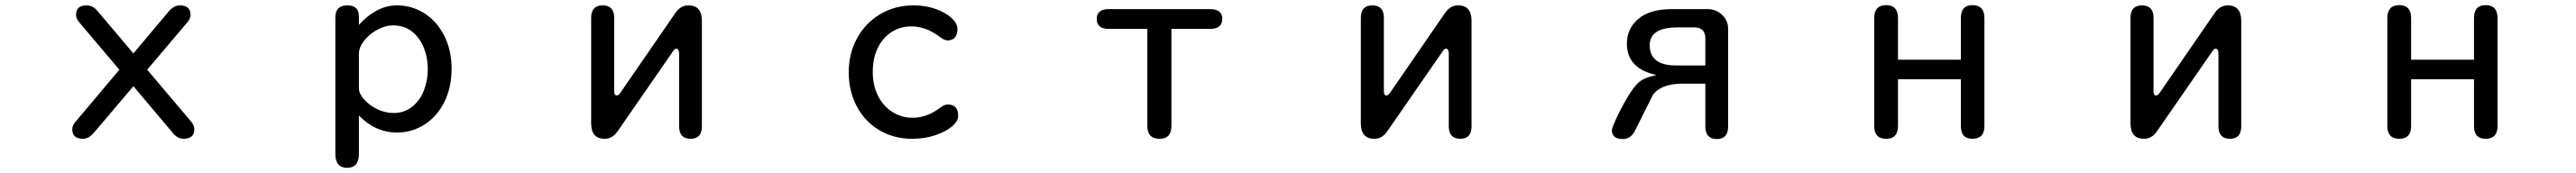

<svg xmlns="http://www.w3.org/2000/svg" viewBox="-20 -520 10040 675"><path d="M303.7 21.5Q261.7 21.5 261.7 -15.6Q261.7 -31.2 274.4 -44.9L445.3 -248L289.1 -432.6Q276.4 -448.2 276.4 -461.9Q276.4 -499 317.4 -499Q342.8 -499 361.3 -475.6L500 -311.5L637.7 -475.6Q658.2 -499 680.7 -499Q722.7 -499 722.7 -461.9Q722.7 -448.2 710 -432.6L553.7 -248L725.6 -44.9Q737.3 -30.3 737.3 -15.6Q737.3 21.5 695.3 21.5Q670.9 21.5 652.3 -2.9L500 -183.6L346.7 -2.9Q326.2 21.5 303.7 21.5Z M1527.3 -499Q1585 -499 1633.8 -468.3Q1682.6 -437.5 1711.4 -380.9Q1740.2 -324.2 1740.2 -252Q1740.2 -178.7 1711.9 -122.1Q1683.6 -65.4 1634.8 -34.2Q1585.9 -2.9 1527.3 -2.9Q1443.4 -2.9 1378.9 -69.3V80.1Q1378.9 134.8 1333 134.8Q1287.1 134.8 1287.1 80.1V-452.1Q1287.1 -499 1334 -499Q1378.9 -499 1378.9 -456.1V-422.9Q1448.2 -499 1527.3 -499ZM1513.7 -79.1Q1555.7 -79.1 1586.4 -103.5Q1617.2 -127.9 1632.3 -167Q1647.5 -206.1 1647.5 -251Q1647.5 -294.9 1631.8 -334Q1616.2 -373 1585.9 -397Q1555.7 -420.9 1512.7 -420.9Q1481.4 -420.9 1450.2 -403.8Q1418.9 -386.7 1398.9 -360.8Q1378.9 -335 1378.9 -310.5V-175.8Q1378.9 -155.3 1398.9 -132.3Q1418.9 -109.4 1450.2 -94.2Q1481.4 -79.1 1513.7 -79.1Z M2616.2 -330.1Q2609.4 -330.1 2603.5 -320.3L2388.7 -9.8Q2368.2 21.5 2336.9 21.5Q2284.2 21.5 2284.2 -39.1V-450.2Q2284.2 -499 2329.1 -499Q2374 -499 2374 -450.2V-164.1Q2374 -147.5 2383.8 -147.5Q2390.6 -147.5 2397.5 -157.2L2611.3 -467.8Q2631.8 -499 2663.1 -499Q2715.8 -499 2715.8 -438.5V-27.3Q2715.8 21.5 2671.9 21.5Q2627 21.5 2627 -27.3V-312.5Q2627 -320.3 2624 -325.2Q2621.1 -330.1 2616.2 -330.1Z M3711.9 -407.2Q3711.9 -362.3 3671.9 -362.3Q3661.1 -362.3 3637.7 -379.9Q3586.9 -417 3532.2 -417Q3489.3 -417 3455.1 -395Q3420.9 -373 3401.4 -333Q3381.8 -293 3381.8 -239.3Q3381.8 -186.5 3402.3 -146Q3422.9 -105.5 3458.5 -83Q3494.1 -60.5 3537.1 -60.5Q3592.8 -60.5 3644.5 -99.6Q3661.1 -112.3 3673.8 -112.3Q3714.8 -112.3 3714.8 -68.4Q3714.8 -46.9 3690.4 -26.4Q3666 -5.9 3625 7.8Q3584 21.5 3536.1 21.5Q3463.9 21.5 3407.2 -12.2Q3350.6 -45.9 3319.3 -105.5Q3288.1 -165 3288.1 -238.3Q3288.1 -311.5 3320.8 -371.1Q3353.5 -430.7 3411.1 -464.8Q3468.8 -499 3541 -499Q3586.9 -499 3626 -485.4Q3665 -471.7 3688.5 -450.2Q3711.9 -428.7 3711.9 -407.2Z M4500 21.5Q4452.1 21.5 4452.1 -28.3V-407.2H4301.8Q4254.9 -407.2 4254.9 -446.3Q4254.9 -484.4 4301.8 -484.4H4696.3Q4744.1 -484.4 4744.1 -446.3Q4744.1 -407.2 4696.3 -407.2H4545.9V-28.3Q4545.9 21.5 4500 21.5Z M5616.2 -330.1Q5609.4 -330.1 5603.5 -320.3L5388.7 -9.8Q5368.2 21.5 5336.9 21.5Q5284.2 21.5 5284.2 -39.1V-450.2Q5284.2 -499 5329.1 -499Q5374 -499 5374 -450.2V-164.1Q5374 -147.5 5383.8 -147.5Q5390.6 -147.5 5397.5 -157.2L5611.3 -467.8Q5631.8 -499 5663.1 -499Q5715.8 -499 5715.8 -438.5V-27.3Q5715.8 21.5 5671.9 21.5Q5627 21.5 5627 -27.3V-312.5Q5627 -320.3 5624 -325.2Q5621.1 -330.1 5616.2 -330.1Z M6321.3 -349.6Q6321.3 -408.2 6365.2 -445.8Q6409.2 -483.4 6492.2 -484.4H6635.7Q6670.9 -484.4 6694.3 -460Q6715.8 -438.5 6715.8 -407.2V-26.4Q6715.8 22.5 6671.9 22.5Q6627 22.5 6627 -26.4V-193.4H6529.3Q6454.1 -191.4 6422.9 -150.4L6350.6 -5.9Q6334 22.5 6306.6 22.5Q6262.7 22.5 6262.7 -11.7Q6262.7 -20.5 6280.8 -59.6Q6298.8 -98.6 6322.8 -139.2Q6346.7 -179.7 6366.2 -197.3Q6384.8 -215.8 6436.5 -227.5Q6321.3 -252 6321.3 -349.6ZM6585.9 -413.1H6518.6Q6410.2 -413.1 6410.2 -343.8Q6410.2 -264.6 6512.7 -264.6H6627V-372.1Q6626 -412.1 6585.9 -413.1Z M7623 -449.2Q7623 -500 7668 -500Q7714.8 -500 7714.8 -449.2V-28.3Q7714.8 21.5 7668 21.5Q7623 21.5 7623 -28.3V-210.9H7377.9V-28.3Q7377.9 21.5 7332 21.5Q7285.2 21.5 7285.2 -28.3V-449.2Q7285.2 -500 7332 -500Q7377.9 -500 7377.9 -449.2V-287.1H7623Z M8616.2 -330.1Q8609.4 -330.1 8603.5 -320.3L8388.7 -9.8Q8368.2 21.5 8336.9 21.5Q8284.2 21.5 8284.2 -39.1V-450.2Q8284.2 -499 8329.1 -499Q8374 -499 8374 -450.2V-164.1Q8374 -147.5 8383.8 -147.5Q8390.6 -147.5 8397.5 -157.2L8611.3 -467.8Q8631.8 -499 8663.1 -499Q8715.8 -499 8715.8 -438.5V-27.3Q8715.8 21.5 8671.9 21.5Q8627 21.5 8627 -27.3V-312.5Q8627 -320.3 8624 -325.2Q8621.1 -330.1 8616.2 -330.1Z M9623 -449.2Q9623 -500 9668 -500Q9714.8 -500 9714.8 -449.2V-28.3Q9714.8 21.5 9668 21.5Q9623 21.5 9623 -28.3V-210.9H9377.9V-28.3Q9377.9 21.5 9332 21.5Q9285.2 21.5 9285.2 -28.3V-449.2Q9285.2 -500 9332 -500Q9377.9 -500 9377.9 -449.2V-287.1H9623Z"/></svg>

Font: KTXP_ComRound
Style: Medium
Weight: 500
Version: Version 1.01;May 16, 2022;FontCreator 13.0.0.2683 64-bit